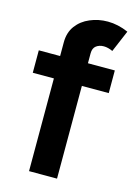

<svg xmlns="http://www.w3.org/2000/svg" viewBox="-111 -776 584 835"><g transform="rotate(15 181.0 -358.5)"><path d="M231.5 0H105.5V-417.5H10.5V-518.5H106.5V-580.5Q106.5 -624.5 129.2 -655Q152 -685.5 189 -701Q226 -717 269 -717Q314.5 -717 361.5 -696.5L320 -598.5Q298.5 -608.5 279.5 -608.5Q259.5 -608.5 245.5 -598Q231.5 -587.5 231.5 -564V-519.5H352.5V-417.5H231.5Z"/></g></svg>

Font: Acari Sans
Style: Bold
Weight: 700
Designer: Alfredo Marco Pradil and Stefan Peev (font) & Cristiano Sobral (main changes)
Foundry: Alfredo Marco Pradil and Stefan Peev (font) & Cristiano Sobral (main changes)
Version: Version 1.063; ttfautohint (v1.8.3)